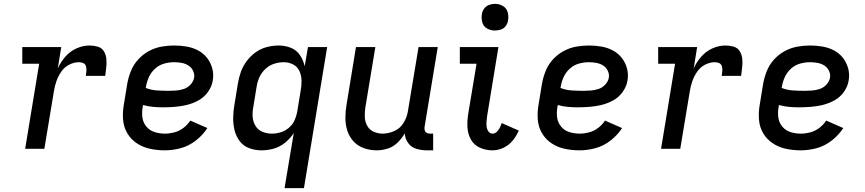

<svg xmlns="http://www.w3.org/2000/svg" viewBox="-20 -775 4504 1000"><path d="M111 0H211L261 -301Q265 -327 274 -352.5Q283 -378 299 -401.5Q315 -425 340 -438Q365 -451 392 -451Q404 -451 414.5 -446Q425 -441 428 -429Q431 -417 430 -405Q429 -393 427 -380H528Q531 -403 533.5 -425Q536 -447 534 -468.5Q532 -490 521 -508Q510 -526 489 -532Q468 -538 446 -538Q412 -538 378.5 -523Q345 -508 320.5 -480Q296 -452 281 -419L299 -530H96V-443H184Z M839 8Q880 8 922 -3.5Q964 -15 1000 -43Q1036 -71 1060 -108L971 -147Q957 -125 935 -108.5Q913 -92 888 -85.5Q863 -79 839 -79Q811 -79 785.5 -87Q760 -95 743 -115Q726 -135 722 -161.5Q718 -188 723 -216L725 -228Q750 -221 776 -218.5Q802 -216 828 -216Q859 -216 890.5 -218.5Q922 -221 953 -228.5Q984 -236 1013.5 -252Q1043 -268 1063 -296Q1083 -324 1088 -355Q1094 -388 1085.5 -419Q1077 -450 1058 -474Q1039 -498 1011.5 -512.5Q984 -527 952 -532.5Q920 -538 887 -538Q854 -538 820.5 -532Q787 -526 755.5 -509Q724 -492 699.5 -465Q675 -438 662 -405.5Q649 -373 643 -340L625 -230Q618 -191 621 -152Q624 -113 643 -81Q662 -49 693 -28.5Q724 -8 761.5 0Q799 8 839 8ZM859 -302Q828 -302 797.5 -304Q767 -306 739 -317L741 -326Q745 -351 756.5 -375.5Q768 -400 789 -418.5Q810 -437 836 -444Q862 -451 887 -451Q907 -451 926 -447.5Q945 -444 961 -434Q977 -424 985.5 -406.5Q994 -389 991 -370Q987 -350 972 -334Q957 -318 937 -311.5Q917 -305 897.5 -303.5Q878 -302 859 -302Z M1462 205H1563L1684 -530H1584L1567 -430Q1560 -461 1542.5 -487.5Q1525 -514 1495 -526Q1465 -538 1432 -538Q1401 -538 1370 -530Q1339 -522 1312 -503Q1285 -484 1265 -457Q1245 -430 1234.5 -400.5Q1224 -371 1219 -340L1201 -230Q1195 -197 1194.5 -163Q1194 -129 1201.5 -97.5Q1209 -66 1228 -40.5Q1247 -15 1277.5 -3.5Q1308 8 1342 8Q1374 8 1406 -1Q1438 -10 1465 -32Q1492 -54 1510 -82ZM1396 -79Q1370 -79 1347 -88.5Q1324 -98 1311 -119Q1298 -140 1296 -165Q1294 -190 1299 -216L1317 -326Q1321 -351 1332 -374.5Q1343 -398 1363 -416.5Q1383 -435 1408 -443Q1433 -451 1458 -451Q1484 -451 1506.5 -439.5Q1529 -428 1539.5 -405Q1550 -382 1550.5 -355.5Q1551 -329 1546 -303L1528 -193Q1524 -170 1514 -148Q1504 -126 1484.5 -109.5Q1465 -93 1442 -86Q1419 -79 1396 -79Z M1941 8Q1970 8 1999 -1Q2028 -10 2050.5 -32Q2073 -54 2088 -80Q2090 -52 2106 -30Q2122 -8 2148.5 0Q2175 8 2204 8H2236V-79H2218Q2210 -79 2202.5 -83Q2195 -87 2192.5 -95Q2190 -103 2191 -112L2260 -530H2160L2104 -193Q2099 -163 2081.5 -134.5Q2064 -106 2033.5 -92.5Q2003 -79 1973 -79Q1948 -79 1926 -89Q1904 -99 1892.5 -120Q1881 -141 1880 -166Q1879 -191 1883 -216L1935 -530H1834L1785 -230Q1779 -195 1779 -160.5Q1779 -126 1789 -94.5Q1799 -63 1821 -39Q1843 -15 1875 -3.5Q1907 8 1941 8Z M2545 8Q2574 8 2602.5 -5.5Q2631 -19 2650.5 -43Q2670 -67 2682 -95L2593 -134Q2589 -122 2583.5 -110.5Q2578 -99 2568 -89Q2558 -79 2545 -79Q2532 -79 2524 -90.5Q2516 -102 2514.5 -115Q2513 -128 2514 -142Q2515 -156 2517 -170L2576 -530H2375V-443H2462L2419 -184Q2413 -149 2414.5 -114Q2416 -79 2432 -49.5Q2448 -20 2479 -6Q2510 8 2545 8ZM2558 -616Q2573 -616 2588.5 -621Q2604 -626 2614 -639.5Q2624 -653 2626 -668Q2630 -691 2624 -712Q2618 -733 2599 -744Q2580 -755 2558 -755Q2543 -755 2527.5 -749.5Q2512 -744 2502 -730.5Q2492 -717 2490 -702Q2486 -680 2492 -658.5Q2498 -637 2517 -626.5Q2536 -616 2558 -616Z M2999 8Q3040 8 3082 -3.5Q3124 -15 3160 -43Q3196 -71 3220 -108L3131 -147Q3117 -125 3095 -108.5Q3073 -92 3048 -85.5Q3023 -79 2999 -79Q2971 -79 2945.5 -87Q2920 -95 2903 -115Q2886 -135 2882 -161.5Q2878 -188 2883 -216L2885 -228Q2910 -221 2936 -218.5Q2962 -216 2988 -216Q3019 -216 3050.5 -218.5Q3082 -221 3113 -228.5Q3144 -236 3173.5 -252Q3203 -268 3223 -296Q3243 -324 3248 -355Q3254 -388 3245.5 -419Q3237 -450 3218 -474Q3199 -498 3171.5 -512.5Q3144 -527 3112 -532.5Q3080 -538 3047 -538Q3014 -538 2980.5 -532Q2947 -526 2915.5 -509Q2884 -492 2859.5 -465Q2835 -438 2822 -405.5Q2809 -373 2803 -340L2785 -230Q2778 -191 2781 -152Q2784 -113 2803 -81Q2822 -49 2853 -28.5Q2884 -8 2921.5 0Q2959 8 2999 8ZM3019 -302Q2988 -302 2957.5 -304Q2927 -306 2899 -317L2901 -326Q2905 -351 2916.5 -375.5Q2928 -400 2949 -418.5Q2970 -437 2996 -444Q3022 -451 3047 -451Q3067 -451 3086 -447.5Q3105 -444 3121 -434Q3137 -424 3145.5 -406.5Q3154 -389 3151 -370Q3147 -350 3132 -334Q3117 -318 3097 -311.5Q3077 -305 3057.5 -303.5Q3038 -302 3019 -302Z M3423 0H3523L3573 -301Q3577 -327 3586 -352.5Q3595 -378 3611 -401.5Q3627 -425 3652 -438Q3677 -451 3704 -451Q3716 -451 3726.5 -446Q3737 -441 3740 -429Q3743 -417 3742 -405Q3741 -393 3739 -380H3840Q3843 -403 3845.5 -425Q3848 -447 3846 -468.5Q3844 -490 3833 -508Q3822 -526 3801 -532Q3780 -538 3758 -538Q3724 -538 3690.5 -523Q3657 -508 3632.5 -480Q3608 -452 3593 -419L3611 -530H3408V-443H3496Z M4151 8Q4192 8 4234 -3.5Q4276 -15 4312 -43Q4348 -71 4372 -108L4283 -147Q4269 -125 4247 -108.5Q4225 -92 4200 -85.5Q4175 -79 4151 -79Q4123 -79 4097.5 -87Q4072 -95 4055 -115Q4038 -135 4034 -161.5Q4030 -188 4035 -216L4037 -228Q4062 -221 4088 -218.5Q4114 -216 4140 -216Q4171 -216 4202.5 -218.5Q4234 -221 4265 -228.5Q4296 -236 4325.5 -252Q4355 -268 4375 -296Q4395 -324 4400 -355Q4406 -388 4397.5 -419Q4389 -450 4370 -474Q4351 -498 4323.5 -512.5Q4296 -527 4264 -532.5Q4232 -538 4199 -538Q4166 -538 4132.5 -532Q4099 -526 4067.5 -509Q4036 -492 4011.5 -465Q3987 -438 3974 -405.5Q3961 -373 3955 -340L3937 -230Q3930 -191 3933 -152Q3936 -113 3955 -81Q3974 -49 4005 -28.5Q4036 -8 4073.5 0Q4111 8 4151 8ZM4171 -302Q4140 -302 4109.5 -304Q4079 -306 4051 -317L4053 -326Q4057 -351 4068.5 -375.5Q4080 -400 4101 -418.5Q4122 -437 4148 -444Q4174 -451 4199 -451Q4219 -451 4238 -447.5Q4257 -444 4273 -434Q4289 -424 4297.5 -406.5Q4306 -389 4303 -370Q4299 -350 4284 -334Q4269 -318 4249 -311.5Q4229 -305 4209.5 -303.5Q4190 -302 4171 -302Z"/></svg>

Font: Iosevka Sparkle Medium
Style: Italic
Weight: 500
Italic angle: -9°
Designer: Belleve Invis
Foundry: Belleve Invis
Version: Version 4.5.0; ttfautohint (v1.8.3)